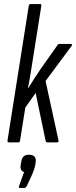

<svg xmlns="http://www.w3.org/2000/svg" viewBox="-20 -703 376 948"><path d="M25 0Q16 0 17 -9L122 -674Q124 -683 132 -683H177Q186 -683 184 -674L136 -371Q132 -346 128 -321.5Q124 -297 118 -267H119Q133 -290 148.5 -314Q164 -338 179 -360L263 -479Q266 -486 273 -486H329Q339 -486 334 -477L205 -303L269 -9Q271 0 261 0H213Q207 0 205 -9L156 -244L105 -172L79 -9Q78 0 70 0ZM79 225Q70 225 74 216L99 146Q78 142 82 111L85 96Q89 61 122 61Q162 61 156 98L154 113Q150 132 139 158L112 216Q107 225 101 225Z"/></svg>

Font: Sofia Sans Extra Condensed
Style: Italic
Weight: 400
Italic angle: -9°
Designer: Botio Nikoltchev, Ani Petrova
Foundry: lettersoup
Version: Version 4.101; ttfautohint (v1.8.4.7-5d5b)